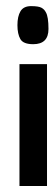

<svg xmlns="http://www.w3.org/2000/svg" viewBox="-20 -620 182 640"><path d="M44.9 0V-406.2H136.7V0ZM141.6 -523.4Q141.6 -472.7 90.8 -472.7Q57.6 -472.7 47.9 -489.7Q38.1 -506.8 38.1 -536.1Q38.1 -565.4 48.3 -582.5Q58.6 -599.6 83.5 -599.6Q108.4 -599.6 118.2 -594.2Q127.9 -588.9 132.8 -579.1Q141.6 -564.5 141.6 -523.4Z"/></svg>

Font: RIT TN Joy
Style: Extra Bold
Weight: 800
Designer: Hussain K H
Foundry: Rachana Institute of Typography
Version: 1.6.2